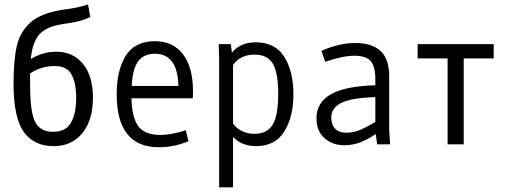

<svg xmlns="http://www.w3.org/2000/svg" viewBox="-20 -630 2228 838"><path d="M385.7 -204.1Q385.7 -105.5 339.4 -48.8Q293 7.8 214.8 7.8Q127 7.8 83 -55.2Q39.1 -118.2 39.1 -264.6Q39.1 -368.2 53.7 -430.7Q68.4 -493.2 115.2 -533.7Q162.1 -574.2 256.8 -587.9Q282.2 -590.8 310.1 -596.2Q337.9 -601.6 364.3 -610.4L374 -555.7Q349.6 -543.9 322.3 -537.1Q294.9 -530.3 256.8 -525.4Q182.6 -514.6 151.9 -480Q121.1 -445.3 114.3 -372.1Q166 -404.3 225.6 -404.3Q298.8 -404.3 342.3 -351.1Q385.7 -297.9 385.7 -204.1ZM312.5 -204.1Q312.5 -266.6 292.5 -304.2Q272.5 -341.8 218.8 -341.8Q160.2 -341.8 111.3 -309.6V-264.6Q111.3 -186.5 119.6 -141.6Q127.9 -96.7 149.9 -75.7Q171.9 -54.7 211.9 -54.7Q266.6 -54.7 289.6 -94.2Q312.5 -133.8 312.5 -204.1Z M822.3 -232.4Q822.3 -211.9 821.3 -201.2H553.7Q555.7 -116.2 584 -78.6Q612.3 -41 679.7 -41Q726.6 -41 791 -61.5L802.7 -13.7Q740.2 12.7 673.8 12.7Q489.3 12.7 489.3 -218.8Q489.3 -323.2 528.8 -386.7Q568.4 -450.2 656.2 -450.2Q735.4 -450.2 778.8 -393.1Q822.3 -335.9 822.3 -232.4ZM554.7 -254.9H758.8Q754.9 -395.5 656.2 -395.5Q607.4 -395.5 583 -362.3Q558.6 -329.1 554.7 -254.9Z M1260.7 -218.8Q1260.7 -121.1 1221.2 -56.6Q1181.6 7.8 1097.7 7.8Q1035.2 7.8 997.1 -32.2V187.5H936.5V-375L934.6 -437.5H987.3L992.2 -400.4Q1029.3 -445.3 1095.7 -445.3Q1181.6 -445.3 1221.2 -381.3Q1260.7 -317.4 1260.7 -218.8ZM1194.3 -218.8Q1194.3 -312.5 1170.9 -352.1Q1147.5 -391.6 1090.8 -391.6Q1029.3 -391.6 997.1 -346.7V-90.8Q1030.3 -45.9 1090.8 -45.9Q1146.5 -45.9 1170.4 -86.4Q1194.3 -127 1194.3 -218.8Z M1626 0 1620.1 -44.9Q1585 -21.5 1552.2 -8.8Q1519.5 3.9 1482.4 3.9Q1431.6 3.9 1396.5 -26.9Q1361.3 -57.6 1361.3 -114.3Q1361.3 -181.6 1422.9 -217.8Q1484.4 -253.9 1618.2 -257.8V-283.2Q1618.2 -341.8 1597.2 -364.3Q1576.2 -386.7 1526.4 -386.7Q1476.6 -386.7 1399.4 -360.4L1382.8 -408.2Q1460.9 -442.4 1530.3 -442.4Q1602.5 -442.4 1640.6 -407.7Q1678.7 -373 1678.7 -296.9V-62.5L1682.6 0ZM1492.2 -50.8Q1521.5 -50.8 1550.3 -62.5Q1579.1 -74.2 1618.2 -97.7V-206.1Q1514.6 -203.1 1470.2 -181.2Q1425.8 -159.2 1425.8 -117.2Q1425.8 -85.9 1442.4 -68.4Q1459 -50.8 1492.2 -50.8Z M2003.9 -375V0H1933.6V-375H1802.7V-437.5H2134.8V-375Z"/></svg>

Font: Sudo Light
Style: Regular
Weight: 300
Monospace: yes
Designer: Jens Kutilek
Foundry: Jens Kutilek
Version: Version 0.040